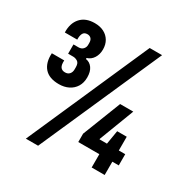

<svg xmlns="http://www.w3.org/2000/svg" viewBox="-183 -918 1074 1113"><g transform="rotate(30 353.5 -361.0)"><path d="M149 -323Q83 -323 52 -359Q21 -395 25 -458H108Q106 -428 115.5 -414Q125 -400 146 -400Q165 -400 175.5 -412Q186 -424 186 -443V-458Q186 -485 171.5 -494Q157 -503 142 -503H108V-565H141Q161 -565 172 -577Q183 -589 183 -605V-619Q183 -638 173.5 -647.5Q164 -657 149 -657Q128 -657 120 -641.5Q112 -626 113 -600H30Q28 -661 60.5 -697.5Q93 -734 154 -734Q190 -734 216 -720.5Q242 -707 256.5 -682.5Q271 -658 271 -625Q271 -592 255.5 -567.5Q240 -543 213 -535V-528Q240 -524 256.5 -501Q273 -478 273 -439Q273 -403 257 -377Q241 -351 213 -337Q185 -323 149 -323ZM142 46 501 -768H584L224 46ZM415 -89V-145L515 -401H603L514 -168V-164H686V-89ZM556 0V-118L579 -256H643V0Z"/></g></svg>

Font: Hubot Sans Condensed SemiBold
Style: Regular
Weight: 600
Width: 3
Designer: Deni Anggara
Foundry: GitHub, Inc., Subsidiary of Microsoft Corporation
Version: Version 2.000